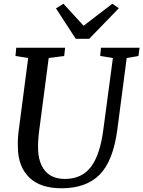

<svg xmlns="http://www.w3.org/2000/svg" viewBox="-20 -999 768 1029"><path d="M310 10Q195 10 136 -48.5Q77 -107 76 -208Q74 -246 79 -290L131 -688L63 -699L67 -743H329L324 -699L241 -688L190 -299Q183 -244 184 -205Q185 -127 221.5 -83.5Q258 -40 328 -40Q419 -40 468 -105.5Q517 -171 534 -306L585 -688L517 -699L521 -743H728L722 -699L659 -688L609 -306Q587 -137 514.5 -63.5Q442 10 310 10ZM320 -979 428 -861 582 -979 617 -955 458 -791H386L280 -954Z"/></svg>

Font: Koeln Type Serif
Style: Italic
Weight: 400
Italic angle: -8°
Designer: Eben Sorkin
Foundry: Eben Sorkin
Version: Version 2.002